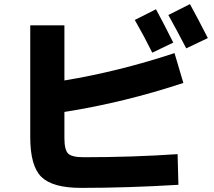

<svg xmlns="http://www.w3.org/2000/svg" viewBox="-20 -870 1040 933"><path d="M822 -663 720 -614Q681 -693 635 -773L738 -825Q773 -761 822 -663ZM990 -685 885 -635Q840 -722 798 -797L903 -850Q939 -785 990 -685ZM127 -747H293V-479Q559 -523 828 -612L871 -467Q584 -372 293 -326V-199Q293 -142 311 -124Q329 -106 386 -106Q625 -106 843 -121L847 28Q601 43 374 43Q236 43 181.5 -10Q127 -63 127 -203Z"/></svg>

Font: Mplus 1p ExtraBold
Style: Regular
Weight: 800
Version: Version 1.061